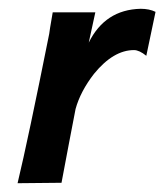

<svg xmlns="http://www.w3.org/2000/svg" viewBox="-20 -416 374 437"><path d="M334 -389 313 -289Q297 -302 285 -302Q238 -302 194 -248Q163 -208 152 -168Q148 -147 137 -90Q126 -33 120 0L20 1Q44 -99 92 -339Q92 -342 100 -388H197L182 -319Q219 -394 300 -396Q320 -396 334 -389Z"/></svg>

Font: GFS Neohellenic Rg
Style: Bold Italic
Weight: 700
Italic angle: -12°
Designer: Designed by Takis Katsoulidis and George D. Matthiopoulos.
Foundry: Designed by Takis Katsoulidis and George D. Matthiopoulos.
Version: Version 1.0